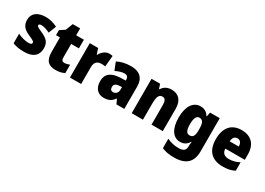

<svg xmlns="http://www.w3.org/2000/svg" viewBox="-7 -1549 3688 2674"><g transform="rotate(30 1836.5 -212.0)"><path d="M438 -170C438 -263 393 -306 307 -345C223 -383 208 -390 208 -410C208 -426 223 -434 250 -434C285 -434 339 -417 385 -393L433 -516C370 -547 313 -563 246 -563C117 -563 36 -506 36 -400C36 -314 77 -266 160 -229C247 -191 265 -180 265 -158C265 -138 248 -129 210 -129C165 -129 96 -145 37 -174V-21C96 3 151 10 221 10C371 10 438 -60 438 -170Z M784 -137C753 -137 736 -155 736 -191V-414H860V-553H736V-664H617L572 -548L492 -495V-414H555V-182C555 -39 617 10 726 10C788 10 828 -2 868 -21V-156C838 -145 812 -137 784 -137Z M1265 -563C1205 -563 1152 -516 1126 -465H1117L1090 -553H955V0H1135V-274C1135 -364 1190 -385 1244 -385C1273 -385 1290 -383 1303 -379L1319 -557C1304 -560 1283 -563 1265 -563Z M1622 -563C1531 -563 1456 -546 1396 -513L1446 -389C1498 -415 1547 -430 1587 -430C1626 -430 1649 -410 1649 -362V-352L1564 -349C1421 -343 1344 -287 1344 -169C1344 -59 1403 10 1498 10C1582 10 1623 -15 1666 -73H1669L1703 0H1829V-363C1829 -494 1751 -563 1622 -563ZM1611 -245 1649 -247V-202C1649 -155 1616 -123 1575 -123C1545 -123 1526 -141 1526 -179C1526 -220 1550 -242 1611 -245Z M2269 -563C2198 -563 2148 -534 2117 -482H2109L2086 -553H1948V0H2129V-246C2129 -362 2145 -415 2207 -415C2252 -415 2267 -377 2267 -304V0H2448V-360C2448 -497 2377 -563 2269 -563Z M2732 -563C2619 -563 2544 -459 2544 -275C2544 -93 2617 10 2728 10C2797 10 2837 -22 2865 -70H2871C2867 -46 2865 -18 2865 1V10C2865 68 2827 95 2756 95C2683 95 2632 82 2568 53V204C2625 230 2685 240 2765 240C2957 240 3045 150 3045 -17V-553H2889L2876 -485H2870C2840 -535 2800 -563 2732 -563ZM2797 -418C2856 -418 2874 -372 2874 -281V-256C2874 -174 2854 -135 2799 -135C2751 -135 2727 -177 2727 -272C2727 -369 2751 -418 2797 -418Z M3395 -563C3240 -563 3143 -467 3143 -273C3143 -81 3247 10 3412 10C3496 10 3552 -3 3604 -31V-166C3546 -136 3497 -123 3435 -123C3362 -123 3326 -161 3324 -225H3637V-310C3637 -476 3545 -563 3395 -563ZM3401 -434C3446 -434 3471 -400 3472 -343H3326C3330 -408 3360 -434 3401 -434Z"/></g></svg>

Font: Noto Sans Georgian SemiCondensed Black
Style: Regular
Weight: 900
Width: 4
Designer: Monotype Design Team, Akaki Razmadze
Foundry: Google LLC
Version: Version 2.005